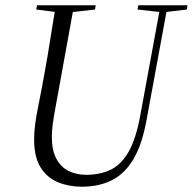

<svg xmlns="http://www.w3.org/2000/svg" viewBox="-20 -690 729 726"><path d="M211 -642 117 -654 120 -670H342L339 -654L233 -642ZM289 16Q241 16 200 -0.5Q159 -17 134 -56Q109 -95 109 -164Q109 -190 113 -220.5Q117 -251 124 -285L139 -362Q151 -426 159.5 -476Q168 -526 175 -572Q182 -618 191 -670H260L189 -279Q183 -248 179.5 -221Q176 -194 176 -172Q176 -122 193 -90Q210 -58 239.5 -43.5Q269 -29 306 -29Q359 -29 399 -48.5Q439 -68 466.5 -116.5Q494 -165 510 -251L587 -670H614L535 -241Q518 -145 485 -89Q452 -33 403 -8.5Q354 16 289 16ZM589 -644 500 -654 503 -670H689L686 -654L602 -644Z"/></svg>

Font: Source Serif 4 60pt
Style: Italic
Weight: 400
Italic angle: -12°
Version: Version 4.004;hotconv 1.0.116;makeotfexe 2.5.65601